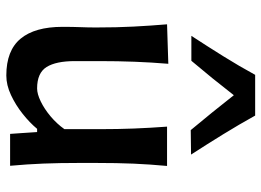

<svg xmlns="http://www.w3.org/2000/svg" viewBox="-130 -686 828 608"><g transform="rotate(90 284.0 -382.0)"><path d="M219 12Q140 12 102.5 -33.2Q65 -78.5 65 -166Q65 -198.5 66 -222.8Q67 -247 67 -272Q67 -338.5 64.2 -390.8Q61.5 -443 57 -497L182 -501Q177.5 -446.5 175.5 -394Q173.5 -341.5 173.5 -284V-205Q173.5 -145.5 192.2 -115.5Q211 -85.5 260 -85.5Q277.5 -85.5 301.2 -97Q325 -108.5 348.5 -128.2Q372 -148 389 -172V-284Q389 -341.5 387 -392.2Q385 -443 381 -497H505.5Q500.5 -443 498.2 -390.8Q496 -338.5 496 -272V-218Q496 -156 498 -105.2Q500 -54.5 505 0H404L398 -85.5H388Q368.5 -62 340.5 -39.8Q312.5 -17.5 281 -2.8Q249.5 12 219 12ZM392 -572Q334 -641.5 281.5 -708.5Q228 -639.5 172.5 -574H93.5Q126.5 -624.5 158 -675Q189.5 -725.5 217 -776H346Q374 -725.5 405.2 -674.8Q436.5 -624 469.5 -573Z"/></g></svg>

Font: Commissioner Flair Medium
Style: Regular
Weight: 500
Designer: Kostas Bartsokas
Foundry: Kostas Bartsokas
Version: Version 1.000; ttfautohint (v1.8.3)